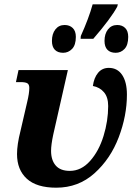

<svg xmlns="http://www.w3.org/2000/svg" viewBox="-20 -861 641 891"><path d="M59 -146Q59 -190 75 -253L106 -387Q116 -428 116 -453Q116 -469 107 -474.5Q98 -480 75 -480H54L66 -536H295L227 -236Q217 -189 217 -161Q217 -118 238.5 -93Q260 -68 304 -68Q357 -68 398 -114Q439 -160 460.5 -230Q482 -300 482 -369Q482 -410 462.5 -433Q443 -456 411 -462Q416 -500 435 -523Q454 -546 485 -546Q525 -546 547 -513Q569 -480 569 -422Q569 -324 531 -224Q493 -124 418.5 -57Q344 10 241 10Q150 10 104.5 -31.5Q59 -73 59 -146ZM355 -694Q392 -776 410 -841H527L524 -830Q495 -776 413 -681H354ZM221 -671Q221 -704 237 -724.5Q253 -745 280 -745Q303 -745 317.5 -731Q332 -717 332 -690Q332 -652 314.5 -634Q297 -616 273 -616Q248 -616 234.5 -630Q221 -644 221 -671ZM465 -671Q465 -704 481 -724.5Q497 -745 524 -745Q547 -745 561 -731Q575 -717 575 -690Q575 -652 558 -634Q541 -616 517 -616Q492 -616 478.5 -630Q465 -644 465 -671Z"/></svg>

Font: Noto Serif NarrowExtraBold
Style: Italic
Weight: 800
Width: 4
Italic angle: -12°
Designer: Monotype Design Team
Foundry: Monotype Imaging Inc.
Version: Version 1.001